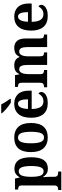

<svg xmlns="http://www.w3.org/2000/svg" viewBox="1060 -1866 1042 3203"><g transform="rotate(-90 1581.5 -265.0)"><path d="M12 236V184H23Q36 184 51.5 180Q67 176 78 162Q89 148 89 119V-414Q89 -460 71.5 -472Q54 -484 28 -484H21V-536H204L221 -458H225Q245 -497 279.5 -521.5Q314 -546 368 -546Q461 -546 510 -479Q559 -412 559 -266Q559 -122 510.5 -55Q462 12 370 12Q318 12 285.5 -9.5Q253 -31 233 -67H227Q229 -45 231 -10Q233 25 233 51V119Q233 148 244 162Q255 176 270 180Q285 184 298 184H321V236ZM327 -59Q373 -59 393 -111Q413 -163 413 -266Q413 -367 393 -420.5Q373 -474 328 -474Q272 -474 252.5 -420Q233 -366 233 -267Q233 -163 252.5 -111Q272 -59 327 -59Z M887 10Q775 10 710 -59.5Q645 -129 645 -270Q645 -411 707 -480Q769 -549 890 -549Q1002 -549 1066.5 -480Q1131 -411 1131 -270Q1131 -129 1069 -59.5Q1007 10 887 10ZM889 -52Q942 -52 963 -107.5Q984 -163 984 -270Q984 -377 962.5 -431.5Q941 -486 888 -486Q835 -486 813.5 -431.5Q792 -377 792 -270Q792 -163 814 -107.5Q836 -52 889 -52Z M1461 10Q1341 10 1279.5 -62Q1218 -134 1218 -265Q1218 -406 1279 -477.5Q1340 -549 1451 -549Q1552 -549 1611 -487.5Q1670 -426 1670 -307V-258H1364Q1366 -156 1398.5 -109Q1431 -62 1491 -62Q1539 -62 1571.5 -86Q1604 -110 1620 -144Q1648 -131 1648 -98Q1648 -71 1628 -46.5Q1608 -22 1567 -6Q1526 10 1461 10ZM1526 -320Q1526 -397 1509 -441.5Q1492 -486 1453 -486Q1414 -486 1391 -443.5Q1368 -401 1366 -320ZM1468 -606Q1446 -620 1419.5 -639.5Q1393 -659 1367 -681Q1341 -703 1321.5 -723Q1302 -743 1293 -756V-766H1441Q1451 -744 1467.5 -717Q1484 -690 1501.5 -664Q1519 -638 1533 -619V-606Z M1727 0V-52H1731Q1762 -52 1782 -64Q1802 -76 1802 -121V-421Q1802 -464 1784 -475.5Q1766 -487 1735 -487H1732V-536H1929L1942 -464H1947Q1972 -515 2007 -532Q2042 -549 2091 -549Q2142 -549 2177.5 -528.5Q2213 -508 2230 -462H2237Q2262 -515 2299.5 -532Q2337 -549 2385 -549Q2458 -549 2499.5 -503Q2541 -457 2541 -355V-123Q2541 -76 2556 -64Q2571 -52 2603 -52H2606V0H2397V-331Q2397 -395 2380.5 -430.5Q2364 -466 2324 -466Q2294 -466 2276.5 -446.5Q2259 -427 2251 -394Q2243 -361 2243 -322V-123Q2243 -76 2258 -64Q2273 -52 2304 -52H2308V0H2099V-331Q2099 -395 2083 -430.5Q2067 -466 2027 -466Q1996 -466 1978.5 -444.5Q1961 -423 1953.5 -387.5Q1946 -352 1946 -310V-117Q1946 -75 1963.5 -63.5Q1981 -52 2012 -52H2015V0Z M2915 10Q2795 10 2733.5 -62Q2672 -134 2672 -265Q2672 -406 2733 -477.5Q2794 -549 2905 -549Q3006 -549 3065 -487.5Q3124 -426 3124 -307V-258H2818Q2820 -156 2852.5 -109Q2885 -62 2945 -62Q2993 -62 3025.5 -86Q3058 -110 3074 -144Q3102 -131 3102 -98Q3102 -71 3082 -46.5Q3062 -22 3021 -6Q2980 10 2915 10ZM2980 -320Q2980 -397 2963 -441.5Q2946 -486 2907 -486Q2868 -486 2845 -443.5Q2822 -401 2820 -320Z"/></g></svg>

Font: Noto Serif Tamil SemiCondensed
Style: Bold Italic
Weight: 700
Width: 4
Italic angle: -12°
Designer: Indian Type Foundry, Tom Grace, and the Monotype Design Team
Foundry: Monotype Imaging Inc.
Version: Version 2.003; ttfautohint (v1.8.4.7-5d5b)